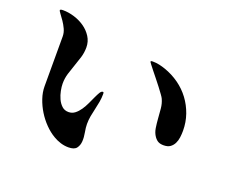

<svg xmlns="http://www.w3.org/2000/svg" viewBox="-113 -871 1227 1041"><g transform="rotate(20 500.0 -350.5)"><path d="M69 -690Q73 -694 77.5 -694.5Q82 -695 87 -695Q118 -695 151 -685Q184 -675 211.5 -656Q239 -637 256.5 -609.5Q274 -582 274 -548Q274 -518 265.5 -490Q257 -462 247 -434.5Q237 -407 228.5 -379Q220 -351 220 -321Q220 -303 224.5 -280Q229 -257 238.5 -236Q248 -215 263.5 -200.5Q279 -186 302 -186Q323 -186 339 -198.5Q355 -211 367.5 -229.5Q380 -248 390 -269.5Q400 -291 408.5 -309.5Q417 -328 424.5 -340.5Q432 -353 441 -353Q445 -353 445.5 -348.5Q446 -344 446 -342Q446 -319 442 -296Q438 -273 432.5 -250.5Q427 -228 423 -205.5Q419 -183 419 -160Q419 -139 424 -112.5Q429 -86 427.5 -62.5Q426 -39 413.5 -22.5Q401 -6 367 -6Q344 -6 321.5 -13Q299 -20 279 -32Q250 -49 223.5 -76Q197 -103 177 -135.5Q157 -168 145 -203.5Q133 -239 133 -273V-560Q133 -582 123.5 -602.5Q114 -623 102 -640.5Q90 -658 80 -671Q70 -684 69 -690ZM848 -193Q830 -193 818 -199Q806 -205 795 -220Q781 -240 777 -266Q773 -292 771 -320Q769 -348 766.5 -375.5Q764 -403 753 -427Q750 -434 739.5 -448.5Q729 -463 715 -481.5Q701 -500 685.5 -519Q670 -538 657 -554.5Q644 -571 635.5 -582Q627 -593 627 -594Q627 -599 631.5 -599.5Q636 -600 639 -600Q658 -600 676.5 -596Q695 -592 712 -586Q758 -570 796.5 -542.5Q835 -515 862.5 -478Q890 -441 905.5 -396.5Q921 -352 921 -303Q921 -284 918.5 -264.5Q916 -245 908 -229Q900 -213 886 -203Q872 -193 848 -193Z"/></g></svg>

Font: SoukouMincho
Style: Regular
Weight: 400
Designer: Dr. Ken Lunde (project architect, glyph set definition & overall production); Masataka HATTORI  (production & ideograph 
Foundry: Adobe Systems Incorporated
Version: Version 1.00